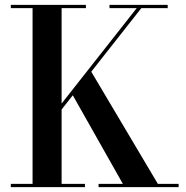

<svg xmlns="http://www.w3.org/2000/svg" viewBox="-20 -770 767 790"><path d="M24.5 -13.5H114V-736.5H24.5V-750H333.5V-736.5H233.5V-344L542.5 -736.5H430.5V-750H670V-736.5H561.5L355.5 -475L629.5 -13.5H715V0H385.5V-13.5H485.5L279.5 -378L233.5 -319.5V-13.5H329.5V0H24.5Z"/></svg>

Font: Bodoni* 16 Medium
Style: Regular
Weight: 500
Version: Version 2.2